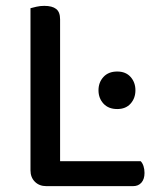

<svg xmlns="http://www.w3.org/2000/svg" viewBox="-20 -634 543 655"><path d="M84 -372H185V-8L138 1Q114 1 99 -14Q84 -29 84 -53ZM138 1V-84H460Q466 -78 469.5 -67.5Q473 -57 473 -44Q473 -23 462.5 -11Q452 1 434 1ZM185 -278H84V-606Q91 -608 104 -611Q117 -614 131 -614Q158 -614 171.5 -603.5Q185 -593 185 -568ZM316 -326Q316 -353 333 -371.5Q350 -390 380 -390Q409 -390 425.5 -371.5Q442 -353 442 -326Q442 -299 425.5 -280.5Q409 -262 380 -262Q350 -262 333 -280.5Q316 -299 316 -326Z"/></svg>

Font: Baloo Tamma 2 Medium
Style: Regular
Weight: 500
Designer: Divya Kowshik, Shuchita Grover and Ek Type
Foundry: Ek Type
Version: Version 1.700